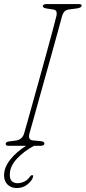

<svg xmlns="http://www.w3.org/2000/svg" viewBox="-44 -720 423 948"><path d="M101.5 -61.5Q97 -44 101.8 -36Q106.5 -28 116 -27L157.5 -23Q176 -21 175 -11Q175 -5 169 -2.5Q163 0 156 0H123.5Q73.5 27 39.2 64Q5 101 4.5 141Q4 165.5 14.8 175Q25.5 184.5 42.5 184.5Q58 184.5 74.8 177.2Q91.5 170 103 153Q108.5 145 114 145Q122 144 119 154Q114 172.5 91.5 190.5Q69 208.5 39.5 208.5Q10 208.5 -7.2 190.8Q-24.5 173 -24 144Q-23 105 7.2 67.2Q37.5 29.5 84.5 0H-1Q-16 0 -16 -9.5Q-16 -20 3 -22L31 -25.5Q66.5 -30 75 -61Q78.5 -72 89.8 -112.5Q101 -153 117.5 -211.8Q134 -270.5 152.2 -336.5Q170.5 -402.5 187.5 -464.5Q204.5 -526.5 217.2 -574.2Q230 -622 235 -643Q237.5 -654.5 234.5 -663Q231.5 -671.5 216.5 -673.5L186.5 -678Q167.5 -680.5 167.5 -690.5Q168 -700 188.5 -700H345Q359 -700 359 -692.5Q359 -682 336 -678.5L298 -673.5Q282.5 -671.5 274.8 -663.5Q267 -655.5 263 -642.5Q257.5 -621 244.2 -573.2Q231 -525.5 213.8 -463.2Q196.5 -401 178 -335Q159.5 -269 143.2 -210.5Q127 -152 115.8 -111.8Q104.5 -71.5 101.5 -61.5Z"/></svg>

Font: Fraunces 144pt S100 Thin
Style: Italic
Weight: 100
Italic angle: -16°
Version: Version 1.000; ttfautohint (v1.8.3)